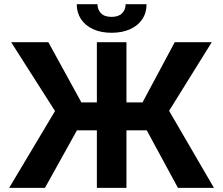

<svg xmlns="http://www.w3.org/2000/svg" viewBox="-20 -912 1084 932"><path d="M593.8 -415H671.9L828.1 -707H1007.8L800.8 -374L1018.6 0H843.8L692.4 -279.3H593.8V0H450.2V-279.3H353.5L198.2 0H24.4L247.1 -373L34.2 -707H214.8L375 -415H450.2V-707H593.8ZM521.5 -752.9Q470.2 -752.9 432.1 -770.3Q394 -787.6 373.3 -819.1Q352.5 -850.6 352.5 -891.6H453.1Q453.1 -865.7 470 -847.9Q486.8 -830.1 521.5 -830.1Q555.7 -830.1 572.8 -847.7Q589.8 -865.2 589.8 -891.6H691.4Q691.4 -850.1 670.7 -818.8Q649.9 -787.6 611.6 -770.3Q573.2 -752.9 521.5 -752.9Z"/></svg>

Font: Pretendard GOV
Style: Bold
Weight: 700
Designer: Base glyphs from Inter by Rasmus Andersson; Hangeul glyphs from Noto Sans CJK(Source Han Sans) by Jang Soo-young and Kan
Foundry: Kil Hyung-jin
Version: Version 1.309